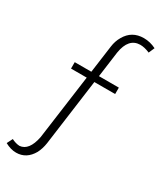

<svg xmlns="http://www.w3.org/2000/svg" viewBox="-277 -798 919 1086"><g transform="rotate(30 182.5 -254.5)"><path d="M148.4 73.2 207 -360.4H342.8V-402.3H212.9L235.4 -569.3Q252 -671.9 327.1 -672.9Q355.5 -672.9 389.6 -658.2L406.2 -696.3Q367.2 -715.8 326.2 -715.8Q248 -715.8 210 -648.4Q192.4 -618.2 187.5 -581.1L163.1 -402.3H54.7V-360.4H157.2L99.6 61.5Q80.1 159.2 20.5 164.1Q-3.9 163.1 -31.2 149.4L-49.8 186.5Q-12.7 207 22.5 207Q89.8 207 127 141.6Q142.6 111.3 148.4 73.2Z"/></g></svg>

Font: Yaldevi Colombo Light
Style: Regular
Weight: 300
Designer: Sol Matas, Denzil Rajitha, Kosala Senevirathne and Pathum Egodawatta
Foundry: Mooniak
Version: Version 1.020 ; ttfautohint (v1.6)